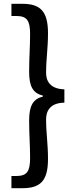

<svg xmlns="http://www.w3.org/2000/svg" viewBox="-20 -817 396 1008"><path d="M40 171H97C189 171 232 136 232 18C232 -63 222 -117 222 -191C222 -234 243 -277 318 -278V-348C243 -350 222 -392 222 -434C222 -509 232 -562 232 -643C232 -761 189 -797 97 -797H40V-733H66C123 -733 138 -707 138 -638C138 -572 133 -514 133 -440C133 -363 153 -328 205 -315V-310C153 -297 133 -261 133 -185C133 -112 138 -54 138 12C138 81 123 107 66 107H40Z"/></svg>

Font: ChiuKong Gothic CL Medium
Style: Regular
Weight: 500
Designer: Ryoko NISHIZUKA 西塚涼子 (kana, bopomofo & ideographs); Paul D. Hunt (Latin, Greek & Cyrillic); Sandoll Communications 산돌커뮤니
Foundry: Adobe
Version: Version 1.300